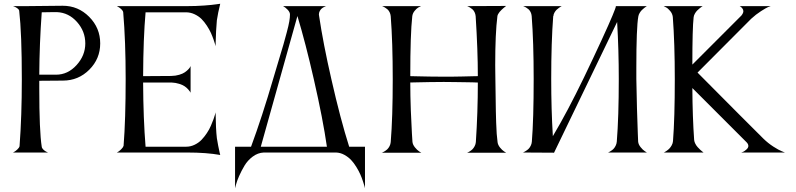

<svg xmlns="http://www.w3.org/2000/svg" viewBox="-20 -820 4274 1031"><path d="M317.9 -387.2 190.9 -386.2V-346.2Q190.9 -115.2 204.1 -32.2Q205.1 -23.9 213.4 -16.1Q221.7 -8.3 229.5 -4.9L237.8 -1H49.8Q53.2 -2.9 58.8 -6.1Q64.5 -9.3 74 -18.3Q83.5 -27.3 85 -35.2Q97.2 -196.8 97.2 -394Q97.2 -640.6 83 -763.2Q82 -769 73.7 -775.1Q65.4 -781.2 57.6 -784.2L49.8 -787.1H123L316.9 -789.1Q399.9 -789.1 459 -729.5Q518.1 -669.9 518.1 -586.9Q518.1 -504.4 459.5 -445.8Q400.9 -387.2 317.9 -387.2ZM286.1 -754.9H263.2Q223.1 -754.9 204.1 -753.9Q191.9 -585 190.9 -418.9H280.8Q344.2 -418.9 391.1 -470.5Q438 -522 438 -586.9Q438 -651.9 393.6 -701.9Q349.1 -752 286.1 -754.9Z M643.6 -37.1Q654.8 -177.7 654.8 -396Q654.8 -599.6 641.6 -753.9Q640.6 -761.7 632.1 -770Q623.5 -778.3 615.2 -782.7L607.4 -787.1H985.8Q1031.7 -787.1 1075.9 -790.3Q1120.1 -793.5 1141.6 -796.9L1162.6 -799.8Q1150.4 -751 1144.5 -710.9Q1142.1 -688.5 1140.4 -653.6Q1138.7 -618.7 1138.2 -595.2L1137.7 -571.8Q1136.7 -575.7 1135 -582.3Q1133.3 -588.9 1126.7 -607.7Q1120.1 -626.5 1112.3 -643.8Q1104.5 -661.1 1090.8 -682.1Q1077.1 -703.1 1061.8 -718.3Q1046.4 -733.4 1024.4 -743.7Q1002.4 -753.9 978.5 -753.9H761.7Q749.5 -616.2 748.5 -411.1L899.4 -412.1Q923.3 -412.6 942.6 -418.5Q961.9 -424.3 972.9 -432.1Q983.9 -439.9 991.2 -447.5Q998.5 -455.1 1001 -460.4L1003.4 -465.8V-321.8Q1002.4 -323.7 1000.5 -327.4Q998.5 -331.1 990.5 -340.1Q982.4 -349.1 971.9 -356.4Q961.4 -363.8 942.1 -369.9Q922.9 -376 900.4 -377H748.5Q749.5 -181.2 761.7 -32.2H979.5Q1003.4 -32.2 1025.1 -42.7Q1046.9 -53.2 1062.3 -69.3Q1077.6 -85.4 1090.8 -105.2Q1104 -125 1112.3 -144.5Q1120.6 -164.1 1126.7 -180.4Q1132.8 -196.8 1135.3 -207L1137.7 -216.8Q1138.7 -127.9 1144.5 -78.1Q1147 -60.5 1151.6 -37.8Q1156.2 -15.1 1159.2 -1.5L1162.6 12.2Q1088.9 -1 985.8 -1H607.4Q610.8 -2.9 616.5 -6.3Q622.1 -9.8 631.8 -19.5Q641.6 -29.3 643.6 -37.1Z M1380.4 -32.2H1735.4Q1714.4 -179.2 1665 -395Q1621.1 -587.9 1577.1 -733.9ZM1328.1 -32.2Q1387.2 -191.9 1448.2 -400.9Q1457 -431.2 1475.8 -493.4Q1494.6 -555.7 1502 -581.1Q1509.3 -606.4 1519.5 -644.8Q1529.8 -683.1 1533.4 -704.8Q1537.1 -726.6 1537.1 -742.2Q1537.1 -754.9 1524.4 -768.1Q1511.7 -781.2 1500 -787.1H1731.9Q1730.5 -786.6 1727.8 -785.9Q1725.1 -785.2 1718.3 -781.5Q1711.4 -777.8 1706.3 -773.2Q1701.2 -768.6 1696.8 -760.3Q1692.4 -752 1692.4 -742.2Q1692.4 -741.2 1692.9 -738.8Q1693.4 -736.3 1693.4 -734.9Q1715.8 -584.5 1759.3 -395Q1807.6 -181.6 1855 -32.2H1939.9V190.9Q1939 187 1937.3 180.4Q1935.5 173.8 1929.2 154.3Q1922.9 134.8 1915 116.9Q1907.2 99.1 1893.8 77.1Q1880.4 55.2 1865.5 39.3Q1850.6 23.4 1829.6 11.7Q1808.6 0 1785.2 -1H1396Q1364.3 0.5 1336.9 21Q1309.6 41.5 1293 69.3Q1276.4 97.2 1264.2 124.8Q1252 152.3 1247.1 171.9L1242.2 190.9V-32.2Z M2078.1 -57.1Q2088.9 -189.5 2088.9 -394Q2088.9 -594.2 2078.1 -732.9Q2077.1 -744.6 2072 -754.6Q2066.9 -764.6 2060.1 -770.3Q2053.2 -775.9 2046.6 -780Q2040 -784.2 2035.6 -785.6L2030.8 -787.1H2241.2Q2234.4 -784.7 2225.6 -779.5Q2216.8 -774.4 2206.3 -761.5Q2195.8 -748.5 2193.8 -732.9Q2183.1 -638.2 2183.1 -411.1Q2183.6 -411.1 2213.4 -410.4Q2243.2 -409.7 2286.6 -408.9Q2330.1 -408.2 2363.8 -408.2Q2384.8 -408.2 2410.9 -408.4Q2437 -408.7 2459.7 -409.2Q2482.4 -409.7 2502 -410.2Q2521.5 -410.6 2533.4 -410.9Q2545.4 -411.1 2545.9 -411.1Q2545.9 -549.8 2534.2 -732.9Q2533.2 -744.6 2528.3 -754.6Q2523.4 -764.6 2516.6 -770.3Q2509.8 -775.9 2503.2 -780Q2496.6 -784.2 2492.2 -785.6L2487.8 -787.1L2697.8 -788.1L2692.9 -784.2Q2687.5 -779.8 2683.6 -776.6Q2679.7 -773.4 2673.3 -767.3Q2667 -761.2 2662.8 -756.1Q2658.7 -751 2655 -744.6Q2651.4 -738.3 2650.9 -732.9Q2639.2 -641.6 2639.2 -470.2Q2639.2 -458.5 2639.6 -432.9Q2640.1 -407.2 2640.1 -394Q2640.6 -359.4 2641.4 -304.2Q2642.1 -249 2642.6 -222.7Q2643.1 -196.3 2644.3 -161.1Q2645.5 -126 2647.2 -101.8Q2648.9 -77.6 2651.9 -56.2Q2653.8 -41.5 2665.3 -27.3Q2676.8 -13.2 2687 -6.8L2697.8 0H2487.8Q2489.7 -0.5 2492.7 -1.7Q2495.6 -2.9 2503.4 -7.8Q2511.2 -12.7 2517.3 -18.8Q2523.4 -24.9 2528.8 -35.2Q2534.2 -45.4 2535.2 -57.1Q2545.9 -216.8 2545.9 -377H2539.6Q2532.7 -377.4 2521.2 -377.7Q2509.8 -377.9 2495.4 -378.2Q2481 -378.4 2463.9 -378.7Q2446.8 -378.9 2429.7 -379.2Q2412.6 -379.4 2394.8 -379.6Q2377 -379.9 2362.8 -379.9Q2330.6 -379.9 2287.4 -379.2Q2244.1 -378.4 2213.9 -377.7Q2183.6 -377 2183.1 -377Q2183.1 -307.6 2186 -228Q2189 -148.4 2191.9 -103.5L2194.8 -58.1Q2196.3 -43.5 2208 -28.8Q2219.7 -14.2 2231 -6.8L2242.2 0H2029.8Q2031.7 -0.5 2034.7 -1.7Q2037.6 -2.9 2045.7 -7.8Q2053.7 -12.7 2060.1 -18.8Q2066.4 -24.9 2071.8 -35.2Q2077.1 -45.4 2078.1 -57.1Z M2835.9 -59.1Q2845.7 -179.2 2845.7 -396Q2845.7 -595.2 2835 -733.9Q2834 -745.6 2829.1 -755.4Q2824.2 -765.1 2817.4 -770.8Q2810.5 -776.4 2804 -780.3Q2797.4 -784.2 2793 -785.6L2788.6 -787.1H2996.6Q2994.6 -786.1 2991.9 -784.7Q2989.3 -783.2 2981.7 -778.1Q2974.1 -772.9 2968.3 -767.1Q2962.4 -761.2 2957.3 -752.2Q2952.1 -743.2 2951.7 -733.9H2950.7Q2939.9 -593.3 2939.9 -396Q2939.9 -232.9 2948.7 -88.9Q3026.4 -219.2 3115.7 -403.8Q3169.9 -516.6 3210.4 -604.7Q3251 -692.9 3269 -736.3Q3287.1 -779.8 3287.1 -786.1L3286.6 -787.1H3453.6Q3452.1 -786.1 3449.2 -784.4Q3446.3 -782.7 3439.2 -777.1Q3432.1 -771.5 3426.3 -765.6Q3420.4 -759.8 3414.8 -750.5Q3409.2 -741.2 3407.7 -731.9Q3397 -672.9 3397 -457V-396Q3397.9 -322.3 3400.4 -238Q3402.8 -153.8 3404.8 -106.4L3406.7 -59.1Q3408.2 -44.4 3419.9 -29.8Q3431.6 -15.1 3442.9 -7.8L3453.6 -1H3244.6Q3246.6 -1.5 3249.5 -2.9Q3252.4 -4.4 3260.3 -9.3Q3268.1 -14.2 3274.2 -20.3Q3280.3 -26.4 3285.6 -36.9Q3291 -47.4 3292 -59.1Q3302.7 -191.4 3302.7 -396Q3302.7 -549.3 3293.9 -702.1L2955.6 -1V0L2787.6 -1Q2789.6 -1.5 2792.5 -2.9Q2795.4 -4.4 2803.5 -9.3Q2811.5 -14.2 2817.9 -20.3Q2824.2 -26.4 2829.6 -36.9Q2835 -47.4 2835.9 -59.1Z M3704.6 -727.1Q3697.8 -668.9 3697.8 -473.1L3961.4 -736.8Q3971.7 -750 3971.7 -759.8Q3971.7 -767.6 3966.6 -774.4Q3961.4 -781.2 3956.5 -784.2L3951.7 -787.1H4118.7Q4113.3 -785.6 4103.8 -781.7Q4094.2 -777.8 4066.7 -760.3Q4039.1 -742.7 4013.7 -719.2L3725.6 -430.2Q3990.7 -163.1 4079.6 -75.2Q4104 -51.3 4132.8 -32.7Q4161.6 -14.2 4178.2 -7.8L4194.8 -1H3960.4Q3964.8 -2.4 3971.2 -5.1Q3977.5 -7.8 3988 -17.1Q3998.5 -26.4 3998.5 -36.1Q3998.5 -46.4 3988.8 -56.2L3697.8 -347.2Q3698.7 -191.4 3707.5 -67.9Q3708.5 -58.1 3713.9 -47.9Q3719.2 -37.6 3726.6 -29.5Q3733.9 -21.5 3741 -14.9Q3748 -8.3 3752.9 -4.9L3757.8 -1H3544.4Q3546.4 -2 3549.3 -3.4Q3552.2 -4.9 3560.3 -10.5Q3568.4 -16.1 3574.7 -22.7Q3581.1 -29.3 3586.9 -39.8Q3592.8 -50.3 3593.8 -62Q3603.5 -184.1 3603.5 -395Q3603.5 -588.4 3592.8 -729Q3590.8 -746.6 3578.6 -761.2Q3566.4 -775.9 3555.2 -781.2L3543.5 -787.1H3753.4Q3751.5 -786.1 3748.5 -784.2Q3745.6 -782.2 3737.5 -775.9Q3729.5 -769.5 3723.1 -762.9Q3716.8 -756.3 3711.2 -746.6Q3705.6 -736.8 3704.6 -727.1Z"/></svg>

Font: Anticva
Style: Regular
Weight: 400
Version: Version 1.000